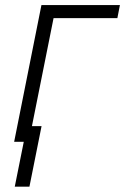

<svg xmlns="http://www.w3.org/2000/svg" viewBox="-20 -548 483 742"><path d="M433.6 -478H187L91.3 0H34.7L140.1 -528.3H443.4ZM93.8 173.3H37.1L84 -60.5H140.6Z"/></svg>

Font: Franko
Style: Light Italic
Weight: 300
Designer: Google
Version: Version 1.200310; 2013